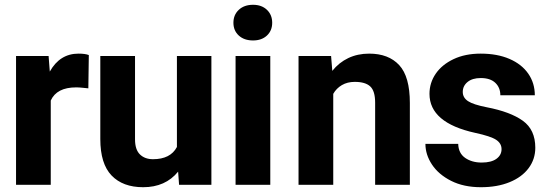

<svg xmlns="http://www.w3.org/2000/svg" viewBox="-20 -772 2285 802"><path d="M47 -538H183L188 -473Q230 -548 308 -548Q336 -548 351 -542L349 -403Q338 -404 324 -405.5Q310 -407 298 -407Q217 -407 192 -352V0H47Z M863 0H728L724 -55Q671 10 578 10Q493 10 446 -39Q399 -88 399 -191V-538H544V-190Q544 -147 564.5 -127Q585 -107 619 -107Q692 -107 719 -158V-538H863Z M1037 -752Q1073 -752 1095 -731Q1117 -710 1117 -677Q1117 -644 1095 -623.5Q1073 -603 1037 -603Q1000 -603 977.5 -623.5Q955 -644 955 -677Q955 -710 977.5 -731Q1000 -752 1037 -752ZM964 -538H1109V0H964Z M1227 -538H1363L1368 -476Q1396 -511 1435 -529.5Q1474 -548 1522 -548Q1603 -548 1647.5 -500Q1692 -452 1692 -342V0H1547V-343Q1547 -392 1526.5 -411Q1506 -430 1462 -430Q1431 -430 1408 -416.5Q1385 -403 1372 -380V0H1227Z M1965 -217Q1774 -259 1774 -380Q1774 -426 1800 -464Q1826 -502 1874.5 -525Q1923 -548 1988 -548Q2057 -548 2108 -526Q2159 -504 2186.5 -464.5Q2214 -425 2214 -374H2070Q2070 -406 2049 -426Q2028 -446 1988 -446Q1953 -446 1933 -429.5Q1913 -413 1913 -388Q1913 -364 1935 -349.5Q1957 -335 2013 -324Q2112 -305 2164 -267.5Q2216 -230 2216 -155Q2216 -107 2188 -69.5Q2160 -32 2108.5 -11Q2057 10 1989 10Q1917 10 1864.5 -16.5Q1812 -43 1784.5 -84.5Q1757 -126 1757 -171H1894Q1895 -132 1923 -112.5Q1951 -93 1992 -93Q2032 -93 2053.5 -108.5Q2075 -124 2075 -149Q2075 -173 2052.5 -188Q2030 -203 1965 -217Z"/></svg>

Font: Freesentation 8 ExtraBold
Style: Regular
Weight: 800
Designer: glyphs from Roboto by Christian Robertson / Hangul glyphs from Noto Sans CJK(Source Han Sans) by Jang Soo-young and Kang
Foundry: PT&
Version: Version 2.001